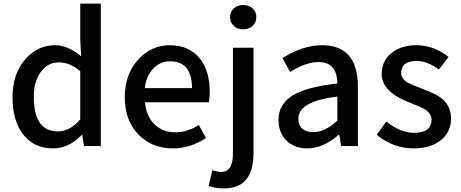

<svg xmlns="http://www.w3.org/2000/svg" viewBox="-20 -817 2578 1074"><path d="M112 -62Q50 -139 50 -274Q50 -404 122 -486Q190 -564 286 -564Q361 -564 434 -502L429 -593V-797H544V0H450L440 -62H437Q364 13 277 13Q172 13 112 -62ZM429 -149V-418Q374 -468 308 -468Q249 -468 210 -417Q169 -363 169 -276Q169 -82 304 -82Q371 -82 429 -149Z M756 -63Q678 -142 678 -274Q678 -403 755 -486Q828 -564 929 -564Q1036 -564 1096 -492Q1153 -423 1153 -303Q1153 -267 1148 -245H791Q798 -167 844 -122Q889 -77 961 -77Q1029 -77 1092 -118L1132 -45Q1045 13 946 13Q831 13 756 -63ZM1054 -324Q1054 -474 931 -474Q877 -474 839 -435Q798 -394 790 -324Z M1147 222 1168 136Q1202 145 1217 145Q1283 145 1283 43V-550H1398V41Q1398 237 1232 237Q1185 237 1147 222ZM1288 -672Q1267 -691 1267 -721Q1267 -751 1288 -770Q1308 -789 1340 -789Q1372 -789 1393 -770Q1414 -751 1414 -721Q1414 -691 1393 -672Q1372 -653 1340 -653Q1308 -653 1288 -672Z M1583 -30Q1538 -74 1538 -146Q1538 -234 1617 -283Q1695 -331 1867 -350Q1865 -470 1762 -470Q1691 -470 1603 -414L1560 -492Q1674 -564 1782 -564Q1982 -564 1982 -331V0H1888L1878 -63H1875Q1787 13 1700 13Q1628 13 1583 -30ZM1867 -142V-277Q1649 -250 1649 -154Q1649 -78 1735 -78Q1797 -78 1867 -142Z M2087 -63 2141 -137Q2220 -74 2297 -74Q2394 -74 2394 -148Q2394 -181 2356 -206Q2334 -219 2272 -243Q2115 -303 2115 -403Q2115 -473 2167 -518Q2221 -564 2310 -564Q2405 -564 2489 -499L2435 -428Q2370 -476 2312 -476Q2224 -476 2224 -408Q2224 -377 2260 -355Q2279 -344 2341 -321Q2419 -292 2451 -266Q2503 -223 2503 -154Q2503 -82 2450 -36Q2392 13 2294 13Q2179 13 2087 -63Z"/></svg>

Font: `nÑOSM
Style: Regular
Weight: 500
Designer: Ryoko NISHIZUKA ¬âXZm¬º[P (kana & ideographs); Paul D. Hunt (Latin, Greek & Cyrillic); Wenlong ZHANG _ e¬á¬ü¬ô (bopomof
Foundry: Adobe Systems Incorporated
Version: Version 1.00 June 24, 2014, initial release